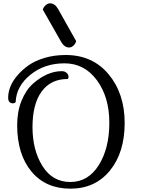

<svg xmlns="http://www.w3.org/2000/svg" viewBox="-20 -1084 853 1152"><path d="M385 -610Q285 -610 230 -535Q175 -460 175 -321.5Q175 -183 235 -87.5Q295 8 402 8Q509 8 572.5 -93Q636 -194 636 -347.5Q636 -501 561.5 -602.5Q487 -704 367 -704Q247 -704 162.5 -635.5Q78 -567 74 -472Q70 -464 55 -464Q29 -466 29 -498Q29 -530 42 -563.5Q55 -597 84 -631Q113 -665 152 -692.5Q191 -720 249 -737Q307 -754 374 -754Q535 -754 631.5 -638.5Q728 -523 728 -346Q728 -169 639.5 -60.5Q551 48 402.5 48Q254 48 168.5 -55Q83 -158 83 -333Q83 -415 109.5 -480Q136 -545 178 -582Q263 -657 351 -657Q369 -657 380 -646.5Q391 -636 391 -624Q391 -612 385 -610ZM280 -1064Q309 -1064 328 -1031L437 -837Q433 -822 421 -810.5Q409 -799 395 -799Q367 -799 348 -831L237 -1026Q240 -1040 253 -1052Q266 -1064 280 -1064Z"/></svg>

Font: Sofia
Style: Regular
Weight: 400
Designer: Paula Nazal and Daniel Hernndez
Foundry: Paula Nazal, Daniel Hernndez
Version: Version 1.001